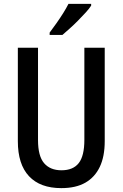

<svg xmlns="http://www.w3.org/2000/svg" viewBox="-20 -960 632 990"><path d="M520 -232Q520 -153 494.5 -99.5Q469 -46 420 -18Q371 10 296 10Q187 10 129.5 -51.5Q72 -113 72 -232V-714H176V-238Q176 -155 207.5 -118.5Q239 -82 297 -82Q357 -82 386 -119Q415 -156 415 -239V-714H520ZM450 -931Q440 -915 421.5 -895Q403 -875 382 -853.5Q361 -832 339.5 -813Q318 -794 302 -780H236V-792Q254 -816 272 -841.5Q290 -867 306 -892.5Q322 -918 333 -940H450Z"/></svg>

Font: Noto Sans Bengali Condensed Medium
Style: Regular
Weight: 500
Width: 3
Designer: Jelle Bosma - Monotype Design Team
Foundry: Monotype Imaging Inc.
Version: Version 2.003